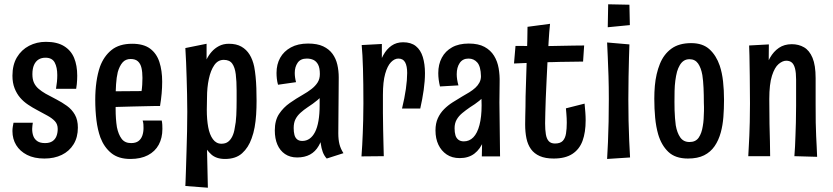

<svg xmlns="http://www.w3.org/2000/svg" viewBox="-20 -729 3885 895"><path d="M187 10Q139 10 106 -7Q73 -24 55.5 -52.5Q38 -81 38 -118Q38 -128 39.5 -137.5Q41 -147 43 -157H133Q132 -150 131 -142.5Q130 -135 130 -128Q130 -109 135.5 -94.5Q141 -80 154 -71Q167 -62 190 -62Q211 -62 224 -70.5Q237 -79 243 -94Q249 -109 249 -128Q249 -150 236 -164Q223 -178 201 -190Q179 -202 153 -216Q132 -227 111 -241Q90 -255 74 -273.5Q58 -292 48 -317.5Q38 -343 38 -376Q38 -427 59 -462Q80 -497 115.5 -515.5Q151 -534 194 -534Q246 -534 278.5 -514Q311 -494 325.5 -459Q340 -424 340 -376Q340 -367 339.5 -357Q339 -347 338 -336.5Q337 -326 335 -315H241Q244 -332 245.5 -348Q247 -364 247 -379Q247 -415 235 -437.5Q223 -460 192 -460Q173 -460 159.5 -451.5Q146 -443 138.5 -426Q131 -409 131 -383Q131 -359 138.5 -343Q146 -327 160 -315Q174 -303 193 -292Q217 -279 243 -265.5Q269 -252 292 -235.5Q315 -219 329 -194.5Q343 -170 343 -134Q343 -89 323 -56.5Q303 -24 268 -7Q233 10 187 10Z M588 12Q532 12 498.5 -15.5Q465 -43 448 -88Q435 -124 429.5 -169Q424 -214 424 -264Q424 -308 429.5 -347Q435 -386 446 -418Q464 -467 500 -496Q536 -525 596 -525Q649 -525 679.5 -502.5Q710 -480 723 -440Q736 -400 736 -348Q736 -321 733.5 -293Q731 -265 726 -235L639 -298Q642 -317 643 -334Q644 -351 644 -366Q644 -393 639.5 -412.5Q635 -432 623 -443Q611 -454 589 -454Q565 -454 551 -437.5Q537 -421 529 -393Q523 -368 521 -336Q519 -304 519 -270Q519 -245 519 -221Q519 -197 520.5 -176Q522 -155 525 -136Q532 -102 547 -82Q562 -62 591 -62Q613 -62 625.5 -71.5Q638 -81 643.5 -97Q649 -113 649 -132Q649 -140 648.5 -149Q648 -158 645 -167H734Q736 -157 736.5 -147.5Q737 -138 737 -128Q737 -86 720 -54.5Q703 -23 669.5 -5.5Q636 12 588 12ZM455 -227 453 -303 714 -305 726 -235Q726 -235 708 -235Q690 -235 661 -234Q632 -233 596 -232.5Q560 -232 523 -230.5Q486 -229 455 -227Z M844 138Q844 138 845 116Q846 94 847 57.5Q848 21 849.5 -24.5Q851 -70 852 -117.5Q853 -165 853 -208Q853 -251 852 -290Q851 -329 850 -366Q849 -403 847.5 -438Q846 -473 844 -505L943 -525V-452Q952 -471 966.5 -487.5Q981 -504 1001 -514.5Q1021 -525 1047 -525Q1082 -525 1105.5 -511.5Q1129 -498 1143.5 -474.5Q1158 -451 1165 -418Q1169 -397 1171.5 -371.5Q1174 -346 1175 -318Q1176 -290 1176 -259Q1176 -226 1174 -195Q1172 -164 1167 -136Q1162 -108 1153 -84Q1138 -41 1108.5 -14.5Q1079 12 1029 12Q1008 12 992 6.5Q976 1 965 -9Q954 -19 945 -31L949 146ZM944 -217Q944 -172 950.5 -136.5Q957 -101 972.5 -80Q988 -59 1012 -59Q1031 -59 1043 -68Q1055 -77 1063 -93.5Q1071 -110 1074 -131Q1080 -158 1081.5 -192Q1083 -226 1083 -260Q1083 -285 1083 -306.5Q1083 -328 1082 -347.5Q1081 -367 1079 -383Q1075 -415 1062.5 -432.5Q1050 -450 1023 -450Q996 -450 979 -425.5Q962 -401 953.5 -361Q945 -321 945 -275Z M1503 10Q1491 -3 1484.5 -20.5Q1478 -38 1475 -60.5Q1472 -83 1471 -110Q1470 -137 1470 -169Q1470 -201 1470 -238Q1470 -257 1470 -275Q1470 -293 1470.5 -311.5Q1471 -330 1471 -348Q1471 -366 1471 -384Q1471 -412 1463 -427.5Q1455 -443 1441.5 -449.5Q1428 -456 1410 -456Q1381 -456 1367.5 -436.5Q1354 -417 1354 -389Q1354 -379 1355.5 -368Q1357 -357 1360 -346L1276 -334Q1272 -348 1270.5 -362Q1269 -376 1269 -389Q1269 -429 1286 -459.5Q1303 -490 1336 -508Q1369 -526 1416 -526Q1459 -526 1486.5 -513Q1514 -500 1530 -478Q1546 -456 1552.5 -427.5Q1559 -399 1559 -368Q1559 -329 1558.5 -297.5Q1558 -266 1558 -237Q1558 -208 1557.5 -177Q1557 -146 1557 -108Q1557 -78 1562.5 -56.5Q1568 -35 1581 -15ZM1365 5Q1332 5 1308.5 -11Q1285 -27 1273 -55Q1261 -83 1261 -121Q1261 -168 1281 -198Q1301 -228 1331 -249Q1361 -270 1391 -287Q1414 -300 1432 -314Q1450 -328 1460.5 -344.5Q1471 -361 1471 -384L1512 -367Q1510 -329 1495.5 -304.5Q1481 -280 1460 -262.5Q1439 -245 1414 -229Q1396 -217 1381 -203.5Q1366 -190 1357.5 -173.5Q1349 -157 1349 -132Q1349 -114 1352.5 -100.5Q1356 -87 1365 -79.5Q1374 -72 1389 -72Q1408 -72 1423 -82.5Q1438 -93 1448.5 -113.5Q1459 -134 1464.5 -165.5Q1470 -197 1470 -238L1509 -303Q1508 -247 1504 -199Q1500 -151 1490.5 -113.5Q1481 -76 1465.5 -49Q1450 -22 1425 -8.5Q1400 5 1365 5Z M1854 -223Q1866 -272 1872 -314.5Q1878 -357 1878 -389Q1878 -421 1868.5 -438.5Q1859 -456 1837 -456Q1819 -456 1802.5 -439Q1786 -422 1775.5 -385Q1765 -348 1765 -287L1723 -245Q1723 -286 1727.5 -328Q1732 -370 1741.5 -406.5Q1751 -443 1766.5 -471.5Q1782 -500 1805 -516Q1828 -532 1859 -532Q1896 -532 1918.5 -514Q1941 -496 1951 -463Q1961 -430 1961 -388Q1961 -352 1955 -309.5Q1949 -267 1939 -223ZM1665 0Q1667 -28 1668.5 -53.5Q1670 -79 1671 -107.5Q1672 -136 1673 -169.5Q1674 -203 1674 -247Q1674 -294 1673.5 -334.5Q1673 -375 1672 -409Q1671 -443 1669.5 -470.5Q1668 -498 1666 -519L1760 -524Q1760 -498 1760 -464Q1760 -430 1761 -386.5Q1762 -343 1765 -287Q1765 -242 1765 -201.5Q1765 -161 1766 -126Q1767 -91 1767.5 -59.5Q1768 -28 1769 -1Z M2226 0 2228 -102 2222 -374Q2221 -419 2205 -437.5Q2189 -456 2164 -456Q2137 -456 2123 -435.5Q2109 -415 2109 -383Q2109 -371 2111 -358Q2113 -345 2117 -331L2031 -326Q2027 -342 2025 -357.5Q2023 -373 2023 -388Q2023 -429 2039.5 -460Q2056 -491 2087.5 -508.5Q2119 -526 2165 -526Q2210 -526 2238.5 -510.5Q2267 -495 2283 -469Q2299 -443 2304.5 -410.5Q2310 -378 2309 -345L2308 -252L2311 0ZM2123 8Q2087 8 2062 -9Q2037 -26 2023.5 -54.5Q2010 -83 2010 -121Q2010 -154 2021 -178Q2032 -202 2050 -220Q2068 -238 2090 -252Q2112 -266 2134 -279Q2152 -289 2168 -299Q2184 -309 2196 -320Q2208 -331 2215 -344.5Q2222 -358 2222 -374L2265 -356Q2263 -323 2249 -299.5Q2235 -276 2214.5 -259.5Q2194 -243 2171 -229Q2152 -216 2135 -202Q2118 -188 2108.5 -171Q2099 -154 2099 -131Q2099 -112 2103 -98.5Q2107 -85 2117 -77.5Q2127 -70 2142 -70Q2168 -70 2186.5 -89Q2205 -108 2215 -146Q2225 -184 2225 -238L2262 -296Q2262 -225 2256 -169Q2250 -113 2234.5 -73.5Q2219 -34 2191.5 -13Q2164 8 2123 8Z M2561 10Q2522 10 2496 -1.5Q2470 -13 2455 -34Q2440 -55 2434 -84Q2428 -113 2428 -149Q2428 -167 2428.5 -187.5Q2429 -208 2429.5 -231.5Q2430 -255 2430 -280Q2431 -312 2432 -344.5Q2433 -377 2434 -409Q2435 -441 2436 -473.5Q2437 -506 2438 -539Q2439 -572 2439 -604L2544 -618Q2540 -580 2537.5 -537Q2535 -494 2532.5 -448.5Q2530 -403 2528 -357.5Q2526 -312 2524 -269Q2523 -234 2522 -204.5Q2521 -175 2521 -154Q2521 -124 2524.5 -103Q2528 -82 2538 -71Q2548 -60 2567 -60Q2592 -60 2603.5 -72.5Q2615 -85 2618.5 -107Q2622 -129 2622 -157Q2622 -167 2621.5 -178Q2621 -189 2620 -200.5Q2619 -212 2618 -224L2705 -246Q2707 -225 2708.5 -205.5Q2710 -186 2710 -168Q2710 -112 2695.5 -72.5Q2681 -33 2648 -11.5Q2615 10 2561 10ZM2376 -433 2383 -515Q2385 -515 2402 -515Q2419 -515 2441.5 -514.5Q2464 -514 2483.5 -514Q2503 -514 2510 -514Q2526 -514 2549.5 -514.5Q2573 -515 2600.5 -515.5Q2628 -516 2654.5 -516.5Q2681 -517 2703 -517L2698 -442Q2683 -442 2665.5 -441.5Q2648 -441 2629 -441Q2610 -441 2591.5 -440.5Q2573 -440 2556 -439.5Q2539 -439 2527 -439Q2506 -439 2478 -437.5Q2450 -436 2423 -435Q2396 -434 2376 -433Z M2810 12Q2812 -21 2814 -66Q2816 -111 2817 -162.5Q2818 -214 2818 -267Q2818 -323 2816.5 -374Q2815 -425 2813 -465.5Q2811 -506 2810 -531L2914 -522Q2913 -499 2912 -460Q2911 -421 2910 -371Q2909 -321 2909 -266Q2909 -216 2910 -166.5Q2911 -117 2913 -73.5Q2915 -30 2917 5ZM2813 -602 2815 -709 2914 -707 2916 -612Z M3187 10Q3128 10 3095.5 -21Q3063 -52 3048 -103Q3038 -138 3034 -180Q3030 -222 3030 -269Q3030 -300 3032.5 -328.5Q3035 -357 3041 -383Q3047 -409 3056 -431Q3074 -476 3109.5 -502Q3145 -528 3202 -528Q3256 -528 3287.5 -499Q3319 -470 3335 -423Q3346 -390 3350.5 -349.5Q3355 -309 3355 -264Q3355 -222 3352 -183.5Q3349 -145 3340 -112Q3330 -75 3311 -47.5Q3292 -20 3262 -5Q3232 10 3187 10ZM3194 -67Q3223 -67 3237 -87.5Q3251 -108 3256 -141Q3259 -157 3260 -174.5Q3261 -192 3261.5 -211Q3262 -230 3261 -250Q3261 -286 3259.5 -319.5Q3258 -353 3254 -379Q3248 -413 3234 -433Q3220 -453 3194 -453Q3179 -453 3168 -446Q3157 -439 3149 -425.5Q3141 -412 3136 -395Q3131 -376 3128 -353Q3125 -330 3124.5 -305Q3124 -280 3124 -254Q3124 -235 3124.5 -215.5Q3125 -196 3126.5 -178.5Q3128 -161 3130 -145Q3136 -110 3151 -88.5Q3166 -67 3194 -67Z M3789 2 3683 -1Q3685 -23 3686 -46Q3687 -69 3688 -96.5Q3689 -124 3690 -158Q3691 -192 3691 -237Q3691 -253 3691 -271Q3691 -289 3691 -310.5Q3691 -332 3691 -358Q3691 -390 3686 -409.5Q3681 -429 3671 -437.5Q3661 -446 3645 -446Q3628 -446 3609.5 -430.5Q3591 -415 3578.5 -376Q3566 -337 3566 -267L3526 -234Q3526 -275 3530 -315.5Q3534 -356 3543.5 -393.5Q3553 -431 3569.5 -460Q3586 -489 3611 -506Q3636 -523 3671 -523Q3703 -523 3728 -508.5Q3753 -494 3767.5 -459.5Q3782 -425 3782 -365Q3782 -329 3782 -309.5Q3782 -290 3782 -276.5Q3782 -263 3782 -243Q3782 -194 3782.5 -158Q3783 -122 3784.5 -95Q3786 -68 3787 -45Q3788 -22 3789 2ZM3468 -1Q3469 -25 3470.5 -47.5Q3472 -70 3473 -97Q3474 -124 3475 -160Q3476 -196 3476 -247Q3476 -317 3475 -374.5Q3474 -432 3473.5 -469.5Q3473 -507 3472 -517L3564 -522Q3564 -504 3563.5 -466Q3563 -428 3564 -376.5Q3565 -325 3566 -267Q3566 -198 3567 -151Q3568 -104 3569 -69.5Q3570 -35 3570 -1Z"/></svg>

Font: Truculenta SemiBold
Style: Regular
Weight: 600
Version: Version 1.002